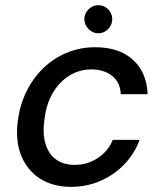

<svg xmlns="http://www.w3.org/2000/svg" viewBox="-20 -712 627 744"><path d="M255 12Q185 12 135 -20Q85 -52 62 -109.5Q39 -167 49 -243Q57 -306 83 -358.5Q109 -411 149.5 -449.5Q190 -488 241 -508.5Q292 -529 349 -529Q442 -529 495.5 -480Q549 -431 552 -347H448Q446 -393 414.5 -418Q383 -443 334 -443Q288 -443 249.5 -419.5Q211 -396 185 -352.5Q159 -309 152 -247Q146 -205 152 -172.5Q158 -140 173.5 -118Q189 -96 213.5 -84.5Q238 -73 269 -73Q302 -73 330.5 -84.5Q359 -96 382 -118Q405 -140 417 -170H521Q501 -116 461.5 -75Q422 -34 369 -11Q316 12 255 12ZM361 -583Q339 -583 323 -599.5Q307 -616 307 -638Q307 -660 323 -676Q339 -692 361 -692Q383 -692 399 -676Q415 -660 415 -638Q415 -616 399 -599.5Q383 -583 361 -583Z"/></svg>

Font: DM Sans 11pt Medium
Style: Italic
Weight: 500
Italic angle: -10°
Version: Version 4.004;gftools[0.9.30]